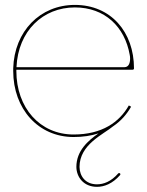

<svg xmlns="http://www.w3.org/2000/svg" viewBox="-20 -542 585 763"><path d="M45 -265H507.5C509.5 -265 512.5 -266.5 512.5 -270C512.5 -415 420.5 -522.5 277.5 -522.5C139.5 -522.5 37 -418 32.5 -270.5V-260C32.5 -109.5 132 2.5 272.5 2.5C310 2.5 342.5 -2.5 371.5 -12C330 17 283.5 57 283.5 121.5C284 162 312.5 200.5 365.5 200.5C394.5 200.5 427 188 457 154C460 150.5 457.5 147.5 457 147C456.5 146.5 452.5 144 449.5 147.5C421.5 179.5 391.5 190.5 365.5 190.5C318.5 190.5 296.5 157 296 121.5C296 32 390.5 -7.5 430 -40.5C460.5 -61 484 -88 501 -118L492 -123C454.5 -56.5 385.5 -7.5 272.5 -7.5C138.5 -7.5 45 -114 45 -260ZM45.5 -275C52 -420 151.5 -512.5 277.5 -512.5C396.5 -512.5 476 -435.5 495.5 -324C496.5 -319.5 497 -314.5 497 -309C497 -292.5 492 -275 474.5 -275Z"/></svg>

Font: Znikomit
Style: Regular
Weight: 100
Designer: gluk
Foundry: gluk
Version: Version 0.55